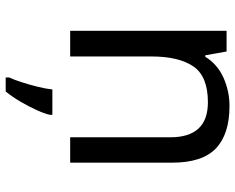

<svg xmlns="http://www.w3.org/2000/svg" viewBox="-94 -492 807 658"><g transform="rotate(90 309.0 -162.5)"><path d="M343 -546Q439 -546 488 -499.5Q537 -453 537 -349V0H450V-343Q450 -472 330 -472Q241 -472 207 -422Q173 -372 173 -278V0H85V-536H156L169 -463H174Q200 -505 246 -525.5Q292 -546 343 -546ZM373 70Q369 88 356.5 115.5Q344 143 327.5 171Q311 199 293 221H245V209Q253 192 261.5 165.5Q270 139 277 110.5Q284 82 286 61H373Z"/></g></svg>

Font: Noto Sans Yi
Style: Regular
Weight: 400
Designer: Monotype Design Team
Foundry: Monotype Imaging Inc.
Version: Version 2.002; ttfautohint (v1.8.4.7-5d5b)